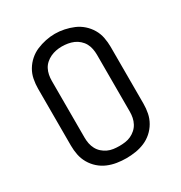

<svg xmlns="http://www.w3.org/2000/svg" viewBox="-176 -873 951 1008"><g transform="rotate(-30 300.0 -369.0)"><path d="M300 8Q272 8 243.5 3.5Q215 -1 189 -12Q163 -23 141.5 -42Q120 -61 105.5 -86Q91 -111 85.5 -139Q80 -167 80 -195V-540Q80 -568 85.5 -596.5Q91 -625 105.5 -649.5Q120 -674 141.5 -693Q163 -712 189 -723Q215 -734 243.5 -740Q272 -746 300 -746Q328 -746 356.5 -740Q385 -734 411 -723Q437 -712 458.5 -693Q480 -674 494.5 -649.5Q509 -625 514.5 -596.5Q520 -568 520 -540V-195Q520 -167 514.5 -139Q509 -111 494.5 -86Q480 -61 458.5 -42Q437 -23 411 -12Q385 -1 356.5 3.5Q328 8 300 8ZM300 -66Q318 -66 336 -68.5Q354 -71 370 -78.5Q386 -86 399.5 -98Q413 -110 421.5 -126Q430 -142 433.5 -159.5Q437 -177 437 -195V-540Q437 -558 433.5 -576Q430 -594 421.5 -609.5Q413 -625 399 -637.5Q385 -650 368.5 -657Q352 -664 334 -667Q316 -670 298 -670Q280 -670 262.5 -666.5Q245 -663 229 -655.5Q213 -648 199.5 -636Q186 -624 178 -608.5Q170 -593 166.5 -575.5Q163 -558 163 -540V-195Q163 -177 166.5 -159.5Q170 -142 178.5 -126Q187 -110 200.5 -98Q214 -86 230 -78.5Q246 -71 264 -68.5Q282 -66 300 -66Z"/></g></svg>

Font: Zed Mono Extended
Style: Regular
Weight: 400
Width: 7
Monospace: yes
Designer: Belleve Invis
Foundry: Belleve Invis
Version: Version 1.0.0; ttfautohint (v1.8.4)